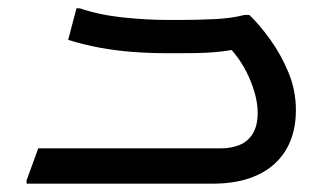

<svg xmlns="http://www.w3.org/2000/svg" viewBox="-20 -442 792 462"><path d="M44 -8 72 -85H511Q536 -85 556 -93Q576 -101 588 -120Q600 -139 600 -171Q600 -209 579 -256.5Q558 -304 518 -342L567 -327Q537 -321 516.5 -318.5Q496 -316 474 -315Q452 -314 416 -314H380Q340 -314 300 -317Q260 -320 221.5 -327Q183 -334 144 -346L164 -422H172Q219 -406 276 -400Q333 -394 384 -394H416Q455 -394 496.5 -396Q538 -398 568 -406H580Q605 -382 630.5 -346.5Q656 -311 674 -268Q692 -225 692 -177Q692 -138 680 -106Q668 -74 643 -50Q618 -26 580 -13Q542 0 490 0H44Z"/></svg>

Font: Kufam
Style: Regular
Weight: 400
Designer: Wael Morcos, Artur Schmal
Foundry: Original Type
Version: Version 1.301; ttfautohint (v1.8.3)